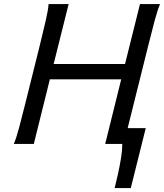

<svg xmlns="http://www.w3.org/2000/svg" viewBox="-20 -719 819 959"><path d="M617.7 -79.1H708L633.3 220.2H552.7Q560.5 189.9 569.3 149.9Q578.1 109.9 584.5 70.1Q590.8 30.3 590.8 0H505.4L585.4 -322.8H229L148.9 0H48.8Q61.5 -28.8 75.9 -83Q90.3 -137.2 107.9 -208L178.2 -490.2Q195.8 -561.5 208.3 -615.7Q220.7 -669.9 222.7 -698.7H322.8L248 -399.4H604.5L679.2 -698.7H779.3Q767.1 -669.9 752.4 -615.7Q737.8 -561.5 720.2 -490.2Z"/></svg>

Font: Andika
Style: Italic
Weight: 400
Italic angle: -14°
Designer: Victor Gaultney, Annie Olsen, Julie Remington, Don Collingsworth, Eric Hays, Becca Hirsbrunner
Foundry: SIL International
Version: Version 6.101